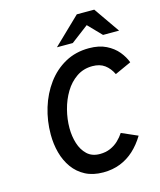

<svg xmlns="http://www.w3.org/2000/svg" viewBox="-134 -1016 935 1122"><g transform="rotate(-15 334.0 -455.0)"><path d="M350.5 11.5Q288.5 11.5 243 -12.2Q197.5 -36 168 -77Q138.5 -118 124.2 -170.8Q110 -223.5 110 -281.5Q110 -364.5 133.5 -441.5Q157 -518.5 201.8 -579.5Q246.5 -640.5 310.5 -676Q374.5 -711.5 455.5 -711.5Q516.5 -711.5 559.2 -690.2Q602 -669 628.8 -636.5Q655.5 -604 668 -569.5L569 -524.5Q551 -562 522 -583.5Q493 -605 448 -605Q393.5 -605 351.8 -576.5Q310 -548 282 -501.5Q254 -455 239.8 -399.5Q225.5 -344 225.5 -289.5Q225.5 -240 239.2 -196.2Q253 -152.5 282.2 -125Q311.5 -97.5 359 -97.5Q394.5 -97.5 422.5 -109.8Q450.5 -122 471.5 -142Q492.5 -162 507.5 -185L604.5 -142.5Q575 -94 537.8 -59.8Q500.5 -25.5 453.8 -7Q407 11.5 350.5 11.5ZM277 -765 439 -921H544.5L653 -765H556L478.5 -845L373 -765Z"/></g></svg>

Font: Overpass SemiBold
Style: Italic
Weight: 600
Italic angle: -10°
Designer: Delve Withrington, Dave Bailey, Thomas Jockin
Foundry: Delve Fonts LLC
Version: Version 4.000